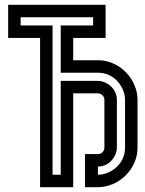

<svg xmlns="http://www.w3.org/2000/svg" viewBox="-20 -780 605 800"><path d="M334 0V-138H388Q399 -138 407 -146Q415 -154 415 -165V-364Q415 -375 407 -383Q399 -391 388 -391H285V0H147V-622H14V-760H420V-622H285V-529H388Q422 -529 452 -515.5Q482 -502 504.5 -479Q527 -456 540 -426Q553 -396 553 -364V-165Q553 -131 539.5 -101Q526 -71 503 -48.5Q480 -26 450 -13Q420 0 388 0ZM199 -52H233V-443H388Q403 -443 417.5 -436.5Q432 -430 443 -419.5Q454 -409 460.5 -394.5Q467 -380 467 -364V-165Q467 -150 460.5 -135.5Q454 -121 443.5 -110Q433 -99 418.5 -92.5Q404 -86 388 -86V-52Q410 -52 430.5 -61Q451 -70 467 -85Q483 -100 492 -120.5Q501 -141 501 -165V-364Q501 -386 492 -406.5Q483 -427 468 -443Q453 -459 432.5 -468Q412 -477 388 -477H233V-674H368V-708H66V-674H199Z"/></svg>

Font: Aurach Bi
Style: Regular
Weight: 400
Designer: Peter Wiegel
Foundry: Peter Wiegel
Version: Version 1.002